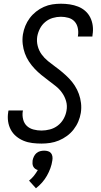

<svg xmlns="http://www.w3.org/2000/svg" viewBox="-20 -763 540 1031"><path d="M203 8Q178 8 153.5 5Q129 2 107 -7Q85 -16 67 -31Q49 -46 38 -66.5Q27 -87 23.5 -111Q20 -135 24 -160Q24 -162 24.5 -164.5Q25 -167 26 -170H103Q103 -168 103 -166.5Q103 -165 102 -164Q99 -142 104.5 -121Q110 -100 124.5 -86.5Q139 -73 160 -67.5Q181 -62 203 -62Q225 -62 248 -68Q271 -74 290 -88.5Q309 -103 321 -124Q333 -145 337 -168Q342 -195 335 -219.5Q328 -244 313.5 -264.5Q299 -285 279.5 -300.5Q260 -316 240.5 -330.5Q221 -345 202 -360.5Q183 -376 166 -394Q149 -412 135.5 -432.5Q122 -453 113.5 -476.5Q105 -500 102 -526Q99 -552 103 -578Q107 -602 116 -624Q125 -646 139.5 -665.5Q154 -685 173.5 -700.5Q193 -716 215.5 -726Q238 -736 261 -739.5Q284 -743 307 -743Q331 -743 354.5 -739.5Q378 -736 399.5 -727.5Q421 -719 438 -704Q455 -689 465 -668.5Q475 -648 478 -624.5Q481 -601 477 -577Q477 -574 476.5 -571.5Q476 -569 476 -567H398Q398 -568 398.5 -569.5Q399 -571 399 -573Q402 -593 397.5 -613.5Q393 -634 380 -648Q367 -662 347 -667.5Q327 -673 307 -673Q285 -673 263 -666.5Q241 -660 223 -645Q205 -630 194.5 -609.5Q184 -589 180 -567Q176 -541 182.5 -516Q189 -491 203.5 -471Q218 -451 237 -435.5Q256 -420 276 -405.5Q296 -391 315 -375Q334 -359 351 -341.5Q368 -324 381.5 -303Q395 -282 403.5 -258.5Q412 -235 415 -209.5Q418 -184 414 -157Q410 -133 400.5 -110.5Q391 -88 375.5 -68Q360 -48 339.5 -33Q319 -18 296 -8.5Q273 1 249.5 4.5Q226 8 203 8ZM173 248 136 207Q151 195 162.5 180.5Q174 166 183 150Q175 148 168.5 143Q162 138 158.5 131Q155 124 154.5 115.5Q154 107 155 99Q157 88 162 77.5Q167 67 175.5 59.5Q184 52 195 49Q206 46 217 46Q228 46 238 49Q248 52 254 59.5Q260 67 261.5 77.5Q263 88 261 99Q258 120 250.5 140.5Q243 161 232 180.5Q221 200 206 217Q191 234 173 248Z"/></svg>

Font: Iosevka Curly Oblique
Style: Regular
Weight: 400
Italic angle: -9°
Monospace: yes
Designer: Belleve Invis
Foundry: Belleve Invis
Version: Version 11.1.0; ttfautohint (v1.8.3)